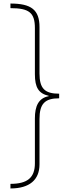

<svg xmlns="http://www.w3.org/2000/svg" viewBox="-20 -886 384 1084"><path d="M39 -866V-840C145 -840 177 -814 177 -727V-467C177 -392 198 -358 255 -345V-343C197 -332 177 -286 177 -218V36C177 117 135 152 39 152V178C147 178 203 129 203 42V-214C203 -300 233 -331 314 -331V-357C233 -357 203 -386 203 -471V-733C203 -831 156 -866 39 -866Z"/></svg>

Font: Noto Sans Malayalam UI Thin
Style: Regular
Weight: 100
Designer: Jelle Bosma - Monotype Design Team
Foundry: Monotype Imaging Inc.
Version: Version 2.104